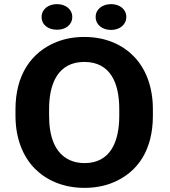

<svg xmlns="http://www.w3.org/2000/svg" viewBox="-20 -900 823 930"><path d="M720.5 -339V-371C720.5 -480.7 685.4 -568.4 628.1 -627C574.9 -681.4 495.6 -721 388.3 -721C339.2 -721 294.2 -712.8 253.5 -696.5C129.1 -646.6 55 -534.3 55 -371V-339C55 -229.6 91.1 -141.6 148.5 -83.5C201.7 -29.7 282.3 10 389.4 10C438.5 10 483.5 1.8 524.2 -14.5C648.9 -64.6 720.5 -175.2 720.5 -339ZM389.4 -110C362.3 -110 338.1 -115 316.8 -125C245.5 -158.5 217.8 -238.6 217.8 -339V-372C217.8 -497.5 262.6 -600 388.3 -600C514.4 -600 557.7 -498.4 557.7 -372V-339C557.7 -213.7 514.9 -110 389.4 -110ZM256.3 -756C298.5 -756 330 -780 330 -818C330 -855.1 297.8 -880 256.3 -880C214.5 -880 181.5 -855.6 181.5 -818C181.5 -779.4 213.3 -756 256.3 -756ZM518.1 -755C559.7 -755 591.8 -780.4 591.8 -818C591.8 -855.1 559.6 -880 518.1 -880C476.3 -880 443.3 -855.6 443.3 -818C443.3 -779.8 475.7 -755 518.1 -755Z"/></svg>

Font: Asimov
Style: Wid
Weight: 500
Designer: Google
Version: Version 2.000980; 2014